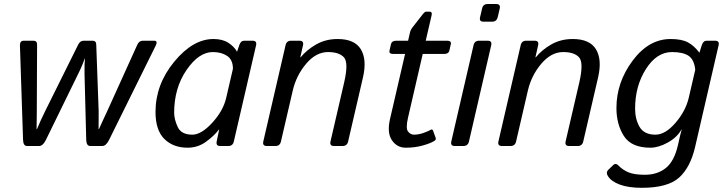

<svg xmlns="http://www.w3.org/2000/svg" viewBox="-20 -711 3524 935"><path d="M77.1 -488.8Q76.2 -512.7 95.7 -512.7H143.1Q160.6 -512.7 160.6 -493.7L159.2 -171.4Q159.2 -149.4 158.7 -123.5Q158.2 -97.7 158.2 -82.5H160.2Q165.5 -96.2 178.7 -125.2Q191.9 -154.3 200.7 -171.4L360.8 -493.7Q370.1 -512.7 387.2 -512.7H431.2Q448.2 -512.7 448.7 -493.7L460.4 -171.4Q460.9 -153.8 460.4 -130.1Q460 -106.4 460 -82.5H461.9Q468.3 -96.7 482.2 -127Q496.1 -157.2 502.9 -171.4L648.9 -493.7Q657.7 -512.7 675.3 -512.7H730.5Q750 -512.7 738.3 -488.8L511.2 -29.8Q496.6 0 478 0H419.4Q400.9 0 399.9 -29.8L391.6 -352.5Q391.1 -380.9 391.8 -397.5Q392.6 -414.1 394 -426.3H393.1Q388.7 -414.1 380.4 -394Q372.1 -374 361.3 -352.5L203.6 -29.8Q189 0 170.4 0H111.8Q93.3 0 92.3 -29.8Z M737.3 -165.5Q737.3 -299.8 828.4 -410.4Q919.4 -521 1019.5 -521Q1063.5 -521 1091.8 -502.7Q1120.1 -484.4 1133.8 -460H1134.8L1145 -490.7Q1152.3 -512.7 1168.9 -512.7H1210Q1231.9 -512.7 1227.1 -490.7L1118.7 -22Q1113.8 0 1091.8 0H1052.2Q1030.8 0 1035.2 -22L1047.4 -80.6H1046.4Q1022.5 -48.8 982.7 -20.3Q942.9 8.3 894 8.3Q823.2 8.3 780.3 -34.4Q737.3 -77.1 737.3 -165.5ZM828.1 -162.1Q828.1 -129.9 845.5 -92.5Q862.8 -55.2 916.5 -55.2Q960.4 -55.2 1013.7 -113.3Q1066.9 -171.4 1081.5 -234.4L1114.3 -376Q1114.3 -419.9 1086.2 -438.7Q1058.1 -457.5 1016.6 -457.5Q948.2 -457.5 888.2 -369.9Q828.1 -282.2 828.1 -162.1Z M1279.3 0Q1257.3 0 1262.2 -22L1370.6 -490.7Q1375.5 -512.7 1397.5 -512.7H1438.5Q1460.4 -512.7 1455.6 -490.7L1442.4 -432.1H1444.3Q1473.1 -467.8 1519.3 -494.4Q1565.4 -521 1624 -521Q1707 -521 1737.3 -470.9Q1767.6 -420.9 1747.6 -334L1675.3 -22Q1670.4 0 1648.4 0H1606.4Q1584.5 0 1589.4 -22L1656.2 -310.5Q1678.2 -406.2 1654.8 -431.9Q1631.3 -457.5 1577.6 -457.5Q1519 -457.5 1470.9 -400.6Q1422.9 -343.8 1405.8 -270.5L1348.1 -22Q1343.3 0 1321.3 0Z M1895 -448.2Q1873 -448.2 1877 -465.3L1883.8 -495.6Q1887.7 -512.7 1909.7 -512.7H1967.3L1977.5 -556.6Q1980 -565.9 1986.8 -575.2L2035.2 -637.2Q2048.3 -654.3 2054.2 -654.3H2071.3Q2085.9 -654.3 2082 -637.2L2053.2 -512.7H2157.2Q2179.2 -512.7 2175.3 -495.6L2168.5 -465.3Q2164.6 -448.2 2142.6 -448.2H2038.6L1966.8 -137.2Q1955.1 -85.9 1967 -70.6Q1979 -55.2 1996.1 -55.2Q2018.6 -55.2 2042.5 -63.7Q2066.4 -72.3 2074.7 -77.6Q2085.4 -84.5 2088.9 -74.7L2101.6 -39.6Q2104.5 -30.8 2096.2 -25.4Q2076.2 -12.7 2037.8 -2.2Q1999.5 8.3 1956.1 8.3Q1913.1 8.3 1888.4 -28.3Q1863.8 -64.9 1879.4 -131.8L1952.6 -448.2Z M2194.8 0Q2172.9 0 2177.7 -22L2286.1 -490.7Q2291 -512.7 2313 -512.7H2355Q2377 -512.7 2372.1 -490.7L2263.7 -22Q2258.8 0 2236.8 0ZM2334.5 -605.5Q2312.5 -605.5 2317.9 -627.4L2327.6 -669.4Q2332.5 -691.4 2354.5 -691.4H2396.5Q2418.5 -691.4 2413.6 -669.4L2403.8 -627.4Q2398.4 -605.5 2376.5 -605.5Z M2424.3 0Q2402.3 0 2407.2 -22L2515.6 -490.7Q2520.5 -512.7 2542.5 -512.7H2583.5Q2605.5 -512.7 2600.6 -490.7L2587.4 -432.1H2589.4Q2618.2 -467.8 2664.3 -494.4Q2710.4 -521 2769 -521Q2852.1 -521 2882.3 -470.9Q2912.6 -420.9 2892.6 -334L2820.3 -22Q2815.4 0 2793.5 0H2751.5Q2729.5 0 2734.4 -22L2801.3 -310.5Q2823.2 -406.2 2799.8 -431.9Q2776.4 -457.5 2722.7 -457.5Q2664.1 -457.5 2616 -400.6Q2567.9 -343.8 2550.8 -270.5L2493.2 -22Q2488.3 0 2466.3 0Z M2981.9 -185.1Q2981.9 -309.6 3060.5 -415.3Q3139.2 -521 3245.6 -521Q3299.8 -521 3330.1 -504.6Q3360.4 -488.3 3385.3 -455.1H3386.2L3397.5 -490.7Q3404.3 -512.7 3421.4 -512.7H3462.4Q3484.4 -512.7 3479.5 -490.7L3365.2 3.9Q3342.3 104 3287.1 153.8Q3231.9 203.6 3105.5 203.6Q3039.6 203.6 2997.6 187.7Q2955.6 171.9 2939.9 145.5Q2929.7 128.4 2941.9 116.2L2966.3 92.8Q2978.5 80.6 2993.7 96.7Q3012.2 116.2 3040.5 128.2Q3068.8 140.1 3120.6 140.1Q3181.2 140.1 3222.4 107.2Q3263.7 74.2 3281.7 -5.4L3292 -50.8Q3294.9 -64 3299.8 -80.6H3298.8Q3277.3 -42 3231.9 -16.8Q3186.5 8.3 3147.5 8.3Q3054.7 8.3 3018.3 -48.6Q2981.9 -105.5 2981.9 -185.1ZM3072.8 -181.6Q3072.8 -130.9 3094.7 -93Q3116.7 -55.2 3171.9 -55.2Q3219.7 -55.2 3269.3 -112.5Q3318.8 -169.9 3334 -234.4L3365.7 -371.1Q3360.8 -419.9 3334 -438.7Q3307.1 -457.5 3252.4 -457.5Q3178.2 -457.5 3125.5 -374.8Q3072.8 -292 3072.8 -181.6Z"/></svg>

Font: Istok Web
Style: BoldItalic
Weight: 700
Italic angle: -13°
Designer: Andrey V. Panov
Foundry: Andrey V. Panov
Version: Version 1.0.2g